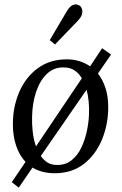

<svg xmlns="http://www.w3.org/2000/svg" viewBox="-20 -783 561 880"><path d="M448 -562 489 -533 429 -446Q451 -418 463.5 -379.5Q476 -341 476 -292Q476 -212 447 -142.5Q418 -73 363.5 -31Q309 11 231 11Q172 11 129 -15L66 77L34 52L97 -41Q68 -72 53.5 -116.5Q39 -161 39 -213Q39 -294 68.5 -362Q98 -430 153.5 -470.5Q209 -511 286 -511Q346 -511 393 -479ZM377 -372 167 -68Q180 -49 198 -38Q216 -27 240 -27Q280 -26 308 -48.5Q336 -71 353 -107Q370 -143 378.5 -184Q387 -225 388 -261Q389 -288 386.5 -316.5Q384 -345 377 -372ZM271 -474Q227 -475 195 -444.5Q163 -414 145.5 -362Q128 -310 127 -246Q126 -214 130 -178.5Q134 -143 145 -112L355 -424Q342 -447 321.5 -460.5Q301 -474 271 -474ZM232 -579 208 -599 286 -731Q300 -754 313 -759.5Q326 -765 335.5 -761.5Q345 -758 348 -755Q352 -751 355.5 -742Q359 -733 356 -719Q353 -705 335 -686Z"/></svg>

Font: Lora
Style: Italic
Weight: 400
Italic angle: -3°
Designer: Olga Karpushina, Alexei Vanyashin (Cyrillic)
Foundry: Cyreal
Version: Version 3.008